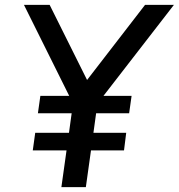

<svg xmlns="http://www.w3.org/2000/svg" viewBox="-20 -765 731 785"><path d="M114 -150 124 -222H262L273 -302H135L145 -373H263L78 -745H183L336 -438L573 -745H691L403 -373H518L508 -302H373L362 -222H496L487 -150H352L331 0H231L252 -150Z"/></svg>

Font: Plus Jakarta Sans Medium
Style: Italic
Weight: 500
Italic angle: -8°
Designer: Gumpita Rahayu
Foundry: Tokotype
Version: Version 2.071; ttfautohint (v1.8.4.7-5d5b);gftools[0.9.29]